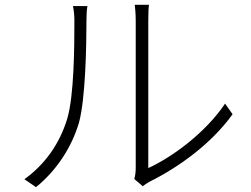

<svg xmlns="http://www.w3.org/2000/svg" viewBox="-20 -762 1040 795"><path d="M571 9C580 2 588 -3 600 -10C717 -68 854 -165 943 -289L912 -333C830 -211 692 -111 594 -66V-675C594 -709 595 -731 597 -742H538C539 -731 542 -710 542 -675V-67C542 -50 540 -34 536 -21ZM129 13C213 -55 276 -150 307 -254C334 -353 338 -572 338 -676C338 -699 339 -721 342 -737H282C286 -718 288 -698 288 -676C288 -568 287 -365 258 -269C226 -165 165 -80 81 -20Z"/></svg>

Font: Spoqa Han Sans Neo Light
Style: Regular
Weight: 300
Designer: [Spoqa Han Sans Neo] Dong-huui Kim  Younghwa Kang  Yujin Lee  [Noto Sans] Ryoko NISHIZUKA  (kana & ideographs); Paul D. 
Foundry: Spoqa (http://www.spoqa-han-sans.com)
Version: Version 1.000